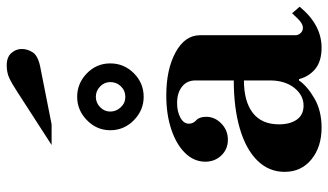

<svg xmlns="http://www.w3.org/2000/svg" viewBox="-228 -762 1001 586"><g transform="rotate(-90 273.0 -468.5)"><path d="M177 12Q118 12 80 -19Q42 -50 42 -101Q42 -149 76.5 -184Q111 -219 174 -237.5Q237 -256 321 -256V-373Q321 -399 302 -414Q283 -429 252 -429Q226 -429 207.5 -419Q189 -409 189 -393Q189 -380 199.5 -370.5Q210 -361 210 -340Q210 -314 189.5 -294Q169 -274 140 -274Q111 -274 92 -294Q73 -314 73 -343Q73 -377 99 -404Q125 -431 171 -446.5Q217 -462 275 -462Q355 -462 407 -433.5Q459 -405 459 -359V-68Q459 -59 465.5 -52Q472 -45 482 -45Q490 -45 499.5 -52Q509 -59 526 -78L546 -55Q491 12 421 12Q380 12 356.5 -7Q333 -26 325 -57H321Q303 -31 265.5 -9.5Q228 12 177 12ZM244 -43Q276 -43 298.5 -71.5Q321 -100 321 -146V-225Q257 -225 222 -198Q187 -171 187 -118Q187 -84 201.5 -63.5Q216 -43 244 -43ZM271 -531Q230 -531 199.5 -561Q169 -591 169 -633Q169 -674 199.5 -704Q230 -734 271 -734Q312 -734 342.5 -704.5Q373 -675 373 -633Q373 -591 343 -561Q313 -531 271 -531ZM271 -587Q290 -587 303 -600.5Q316 -614 316 -633Q316 -651 302.5 -664Q289 -677 271 -677Q253 -677 239.5 -664Q226 -651 226 -633Q226 -615 239 -601Q252 -587 271 -587ZM124 -812 285 -916Q311 -933 328 -941Q345 -949 367 -949Q392 -949 404.5 -935Q417 -921 417 -903Q417 -886 407 -870Q397 -854 364 -847L187 -812Z"/></g></svg>

Font: Libre Bodoni
Style: Bold
Weight: 700
Designer: Pablo Impallari, Rodrigo Fuenzalida
Foundry: Impallari Type
Version: Version 2.005;gftools[0.9.23]